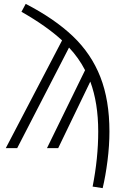

<svg xmlns="http://www.w3.org/2000/svg" viewBox="-20 -766 650 993"><path d="M546 -86Q546 -13 536 65.5Q526 144 511 207L459 199Q488 52 488 -86Q488 -233 447 -344L281 0H223L420 -403Q387 -467 337 -520L69 0H10L301 -557Q221 -631 91 -705L113 -746Q262 -669 357 -578.5Q452 -488 499 -368Q546 -248 546 -86Z"/></svg>

Font: Fira Sans Light
Style: Regular
Weight: 300
Designer: bBox Type GmbH & Carrois Corporate GbR & Edenspiekermann AG
Foundry: bBox Type GmbH & Carrois Corporate GbR & Edenspiekermann AG
Version: Version 4.301